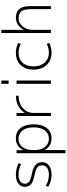

<svg xmlns="http://www.w3.org/2000/svg" viewBox="928 -1718 1010 2907"><g transform="rotate(-90 1433.5 -265.0)"><path d="M241 -530Q332 -530 415 -490L402 -451Q324 -490 241 -490Q177 -490 141 -464.5Q105 -439 105 -395Q105 -355 134.5 -330Q164 -305 244 -290Q343 -272 387 -234.5Q431 -197 431 -133Q431 -67 380.5 -28.5Q330 10 241 10Q143 10 58 -40L72 -78Q151 -30 241 -30Q308 -30 346 -57.5Q384 -85 384 -133Q384 -179 350.5 -205.5Q317 -232 238 -247Q142 -264 100 -299Q58 -334 58 -395Q58 -456 107 -493Q156 -530 241 -530Z M794 10Q667 10 616 -98H614V220H567V-520H612L613 -419H615Q666 -530 794 -530Q892 -530 948 -459Q1004 -388 1004 -260Q1004 -133 947 -61.5Q890 10 794 10ZM785 -490Q708 -490 661 -430.5Q614 -371 614 -268V-252Q614 -147 662 -88.5Q710 -30 785 -30Q865 -30 911.5 -90.5Q958 -151 958 -260Q958 -369 911.5 -429.5Q865 -490 785 -490Z M1176 -520V-397H1178Q1218 -460 1285 -495Q1352 -530 1437 -530V-489Q1325 -489 1251 -425.5Q1177 -362 1177 -267V0H1130V-520Z M1618 -640V-750H1667V-640ZM1618 0V-520H1667V0Z M2090 -489Q1992 -489 1936.5 -428.5Q1881 -368 1881 -260Q1881 -156 1939 -93Q1997 -30 2090 -30Q2159 -30 2222 -63L2236 -25Q2166 10 2088 10Q1974 10 1903.5 -64Q1833 -138 1833 -260Q1833 -386 1901 -458Q1969 -530 2088 -530Q2166 -530 2236 -495L2222 -456Q2159 -489 2090 -489Z M2434 -750V-411H2436Q2465 -466 2512.5 -498Q2560 -530 2617 -530Q2708 -530 2751 -477Q2794 -424 2794 -307V0H2748V-303Q2748 -405 2715.5 -447Q2683 -489 2605 -489Q2539 -489 2486.5 -426Q2434 -363 2434 -277V0H2387V-750Z"/></g></svg>

Font: Mplus 1p Light
Style: Regular
Weight: 300
Version: Version 1.061